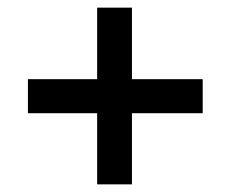

<svg xmlns="http://www.w3.org/2000/svg" viewBox="-20 -591 604 502"><path d="M510 -295H325V-109H234V-295H53V-384H234V-571H325V-384H510Z"/></svg>

Font: Hind Siliguri Medium
Style: Regular
Weight: 500
Designer: Jyotish Sonowal
Foundry: Indian Type Foundry
Version: Version 1.001;PS 1.0;hotconv 1.0.86;makeotf.lib2.5.63406; tt